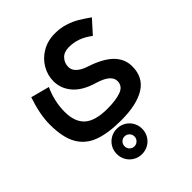

<svg xmlns="http://www.w3.org/2000/svg" viewBox="-225 -673 1049 1049"><g transform="rotate(-45 300.0 -148.0)"><path d="M11 -215.5Q11 -256.5 19.5 -300Q28 -343.5 45 -394L153 -365.5Q137 -333 127.2 -291.8Q117.5 -250.5 117.5 -208.5Q117.5 -130 159.5 -92.5Q201.5 -55 296 -55Q360 -55 400.5 -69.5Q441 -84 441 -123.5Q441 -172.5 349 -199.5Q270.5 -222.5 231.5 -267.5Q192.5 -312.5 192.5 -370Q192.5 -416 216.2 -457.2Q240 -498.5 283.2 -524Q326.5 -549.5 383 -549.5Q424 -549.5 459.5 -538.5Q495 -527.5 523.8 -510.8Q552.5 -494 588 -468.5L520 -393Q487.5 -418 454.8 -430.2Q422 -442.5 383.5 -442.5Q346 -442.5 325.5 -420.5Q305 -398.5 305 -367.5Q305 -343.5 325.2 -324.8Q345.5 -306 379.5 -295Q470 -265.5 512.5 -223.2Q555 -181 555 -123Q555 -38.5 489.8 2.2Q424.5 43 304 43Q202.5 43 138.8 19.2Q75 -4.5 43 -61Q11 -117.5 11 -215.5ZM156 156Q156 129 169 106.5Q182 84 204.5 71Q227 58 254 58Q281 58 303.5 71Q326 84 339 106.5Q352 129 352 156Q352 183 339 205.5Q326 228 303.5 241Q281 254 254 254Q227 254 204.5 241Q182 228 169 205.5Q156 183 156 156ZM254 194.5Q270 194.5 281.2 183.2Q292.5 172 292.5 156Q292.5 140 281.2 128.8Q270 117.5 254 117.5Q238 117.5 227 128.8Q216 140 216 156Q216 172 227 183.2Q238 194.5 254 194.5Z"/></g></svg>

Font: JuliaMono
Style: Bold
Weight: 700
Monospace: yes
Designer: cormullion
Foundry: corm
Version: Version 0.055; ttfautohint (v1.8.4)